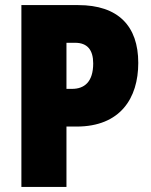

<svg xmlns="http://www.w3.org/2000/svg" viewBox="-20 -734 594 754"><path d="M287 -714H64V0H241V-237H281C452 -237 523 -348 523 -487C523 -632 444 -714 287 -714ZM275 -566C323 -566 346 -538 346 -485C346 -412 311 -385 263 -385H241V-566Z"/></svg>

Font: Noto Sans Devanagari Condensed Black
Style: Regular
Weight: 900
Width: 3
Designer: Jelle Bosma - Monotype Design Team
Foundry: Monotype Imaging Inc.
Version: Version 2.004